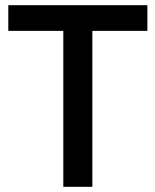

<svg xmlns="http://www.w3.org/2000/svg" viewBox="-20 -720 599 740"><path d="M548 -601H336V0H224V-601H12V-700H548Z"/></svg>

Font: Georama Medium
Style: Regular
Weight: 500
Designer: Jean-Baptiste Levee
Foundry: Production Type
Version: Version 1.000